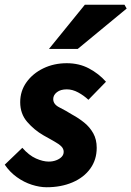

<svg xmlns="http://www.w3.org/2000/svg" viewBox="-25 -776 553 808"><path d="M171 12Q142 12 109 1.5Q76 -9 46 -30.5Q16 -52 -5 -83L69 -154Q97 -122 126.5 -109Q156 -96 180 -96Q197 -96 211.5 -101.5Q226 -107 234.5 -116Q243 -125 243 -137Q243 -150 233 -160Q223 -170 204 -180.5Q185 -191 157 -207Q119 -229 89.5 -263Q60 -297 60 -346Q60 -393 86.5 -430Q113 -467 157.5 -488.5Q202 -510 256 -510Q308 -510 349.5 -488Q391 -466 421 -432L347 -356Q328 -374 304 -387Q280 -400 256 -400Q230 -400 214.5 -388Q199 -376 199 -359Q199 -337 225 -324Q251 -311 280 -293Q306 -279 329.5 -260Q353 -241 367.5 -215Q382 -189 382 -154Q382 -104 355 -66.5Q328 -29 280 -8.5Q232 12 171 12ZM181 -570 332 -756H499L508 -740L302 -570Z"/></svg>

Font: Source Sans 3 ExtraLight ExtraBold
Style: Italic
Weight: 800
Italic angle: -11°
Version: Version 3.052;hotconv 1.1.0;makeotfexe 2.6.0